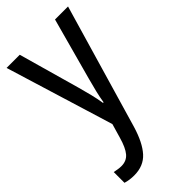

<svg xmlns="http://www.w3.org/2000/svg" viewBox="-243 -648 897 897"><g transform="rotate(-45 206.0 -199.5)"><path d="M3 -588H90L176 -283Q185 -251 193 -218.5Q201 -186 206 -154H210Q214 -181 222 -214.5Q230 -248 240 -284L323 -588H409L229 28Q205 108 168.5 148.5Q132 189 70 189Q54 189 40 187Q26 185 13 181V110Q23 112 35 114Q47 116 58 116Q92 116 112 92.5Q132 69 147 16L167 -53Z"/></g></svg>

Font: Noto Sans Tamil UI Condensed
Style: Regular
Weight: 400
Width: 3
Designer: Jelle Bosma - Monotype Design Team
Foundry: Monotype Imaging Inc.
Version: Version 2.004; ttfautohint (v1.8.4.7-5d5b)